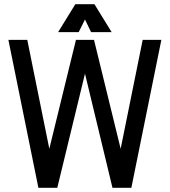

<svg xmlns="http://www.w3.org/2000/svg" viewBox="-20 -895 809 915"><path d="M555 -186 660 -705H749L606 0H516L385 -544L253 0H163L20 -705H110L215 -186L342 -705H428ZM430 -875 512 -742H414L385 -802L355 -742H257L339 -875Z"/></svg>

Font: Akshar
Style: Regular
Weight: 400
Designer: Tall Chai
Foundry: Tall Chai
Version: Version 1.000